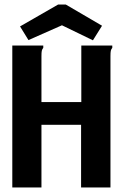

<svg xmlns="http://www.w3.org/2000/svg" viewBox="-20 -823 540 843"><path d="M34 -623H161H170V-613Q165 -607 163.5 -600Q162 -593 162 -576V-375H337V-623H464H473V-613Q468 -607 466.5 -600Q465 -593 465 -576V0H336V-275H162V0H34ZM105 -647 68 -707 235 -803H269L428 -710L388 -646L252 -712Z"/></svg>

Font: Inconsolata ExtraBold
Style: Regular
Weight: 800
Designer: Raph Levien, Cyreal, Brenton Simpson
Foundry: Raph Levien, Cyreal, Google
Version: Version 3.001